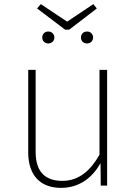

<svg xmlns="http://www.w3.org/2000/svg" viewBox="-20 -901 663 932"><path d="M433 -881 306 -796 178 -881 160 -860 296 -757H316L450 -860ZM214 -748C197 -748 185 -735 185 -719C185 -703 197 -690 214 -690C232 -690 244 -703 244 -719C244 -735 232 -748 214 -748ZM403 -748C384 -748 373 -735 373 -719C373 -703 384 -690 403 -690C420 -690 432 -703 432 -719C432 -735 420 -748 403 -748ZM500 -562H463V-150C421 -76 365 -23 283 -23C200 -23 153 -66 153 -164V-562H117V-161C117 -50 176 11 276 11C369 11 431 -43 468 -109L469 0H500Z"/></svg>

Font: Glow Sans SC Normal ExtraLight
Style: Regular
Weight: 200
Designer: Ryoko NISHIZUKA (kana, bopomofo & ideographs); Paul D. Hunt (Latin, Greek & Cyrillic); Sandoll Communications, Soo-young
Version: Version 0.93